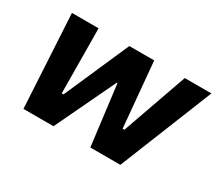

<svg xmlns="http://www.w3.org/2000/svg" viewBox="-100 -725 1052 930"><g transform="rotate(30 425.5 -260.0)"><path d="M100 0H268L428 -336H432L474 0H642L851 -520H702L574 -157H564L531 -520H392L233 -158H223L220 -520H71Z"/></g></svg>

Font: Fixel Display 20240404
Style: Bold Italic
Weight: 700
Italic angle: -10°
Designer: AlfaBravo + MacPaw
Foundry: Kyrylo Tkachov, Marchela Mozhyna, Serhii Makarenko, Maria Weinstein, Zakhar Kryvoshyya
Version: Version 1.211;Glyphs 3.2 (3225)